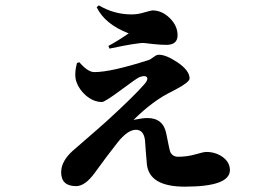

<svg xmlns="http://www.w3.org/2000/svg" viewBox="-20 -648 1040 719"><path d="M277 -415Q309 -378 333 -378Q396 -378 536 -423Q543 -425 556 -435Q566 -443 575 -443Q602 -443 644 -415Q690 -384 690 -354Q690 -339 623 -305Q554 -272 480 -199Q513 -206 532 -206Q592 -206 603 -146Q615 -84 618 -78Q627 -61 647 -61Q681 -61 712 -70Q742 -79 753 -79Q787 -79 814 -60Q841 -40 841 -11Q841 51 672 51Q539 51 530 -33Q528 -52 526 -81L523 -123Q518 -162 489 -162Q458 -162 420 -114Q379 -62 335 -1Q299 49 265 49Q209 49 209 -3Q209 -44 252 -83Q371 -186 378 -193Q481 -287 521 -333Q536 -350 530 -359Q523 -367 502 -359Q492 -355 429 -308Q372 -266 362 -266Q330 -266 301 -291Q276 -313 266 -342Q257 -368 268 -412ZM342 -621 350 -628Q407 -594 473 -594Q497 -594 522 -602Q547 -609 551 -609Q586 -609 615 -581Q645 -552 645 -516Q645 -480 603 -480Q582 -480 554 -483L519 -487Q494 -488 390 -466L386 -476Q423 -496 462 -523Q373 -557 342 -621Z"/></svg>

Font: Source Han Serif CN Heavy
Style: Regular
Weight: 900
Designer: Ryoko NISHIZUKA  (kana & ideographs); Frank Grießhammer (Latin, Greek & Cyrillic); Wenlong ZHANG  (bopomofo); Sandoll Co
Foundry: Adobe Systems Incorporated
Version: Version 1.000;PS 1;hotconv 16.6.53;makeotf.lib2.5.65590